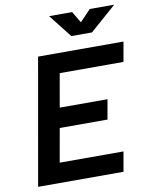

<svg xmlns="http://www.w3.org/2000/svg" viewBox="-96 -968 812 1038"><g transform="rotate(-10 309.5 -449.0)"><path d="M27.8 0 149.9 -693.4H618.7L599.6 -585H249.5L217.3 -401.4H479.5L460.4 -293H198.2L165.5 -108.4H515.6L496.6 0ZM346.2 -771.5 246.6 -898.4H373L410.2 -835.9L469.7 -898.4H604L459.5 -771.5Z"/></g></svg>

Font: Cascadia Mono NF SemiBold
Style: Italic
Weight: 600
Italic angle: -10°
Monospace: yes
Designer: Aaron Bell
Foundry: Saja Typeworks
Version: Version 2404.023; ttfautohint (v1.8.4)